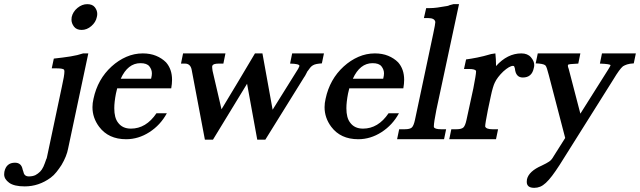

<svg xmlns="http://www.w3.org/2000/svg" viewBox="-167 -670 3080 924"><path d="M178 -588Q184 -614 206 -632Q228 -650 253 -650Q278 -650 289.5 -635Q301 -620 301 -603Q301 -596 299 -588Q294 -563 272.5 -544.5Q251 -526 226 -526Q201 -526 189 -542Q177 -558 177 -575Q177 -581 178 -588ZM161 44Q154 82 129 124Q118 141 105 157.5Q92 174 77 185Q20 227 -48 227Q-99 227 -123 209.5Q-147 192 -147 169Q-147 163 -146 157Q-137 113 -95 113Q-64 113 -58 146L-54 158Q-50 179 -28 179Q-11 179 3 173Q16 166 26 156Q35 147 42 132Q49 116 56 95Q58 93 58.5 88.5Q59 84 61 77L131 -254Q143 -307 143 -326Q143 -330 142 -333Q139 -341 107 -341H82L92 -388Q138 -393 172.5 -398.5Q207 -404 233 -413H258Z M397 -245 391 -220Q383 -179 383 -149Q383 -103 401 -80Q422 -51 463 -51Q536 -51 586 -125H636Q605 -68 552 -34Q499 0 440 0Q355 0 310 -60Q278 -103 278 -154Q278 -174 283 -195Q303 -289 370 -350Q403 -380 441 -396.5Q479 -413 520 -413Q556 -413 584 -401.5Q612 -390 632 -370Q661 -337 661 -286Q661 -267 657 -245ZM560 -291 561 -295Q564 -307 564 -317Q564 -335 552 -350.5Q540 -366 509 -366Q448 -366 414 -291Z M1071 2 1022 -267 858 2H819L756 -331Q751 -364 723 -364H704L714 -413H918L908 -364H887Q857 -364 855 -353Q854 -352 854 -348Q854 -346 854.5 -341Q855 -336 856 -329L899 -144Q939 -210 980 -278.5Q1021 -347 1060 -413H1096L1145 -142L1268 -339Q1270 -344 1272 -347.5Q1274 -351 1274 -352Q1274 -353 1274 -353Q1274 -363 1229 -364L1239 -413H1392L1382 -365Q1367 -364 1356.5 -362Q1346 -360 1338.5 -355.5Q1331 -351 1325.5 -344Q1320 -337 1313 -327V-328L1309 -320Q1306 -315 1303.5 -309.5Q1301 -304 1297 -299L1110 2Z M1514 -245 1508 -220Q1500 -179 1500 -149Q1500 -103 1518 -80Q1539 -51 1580 -51Q1653 -51 1703 -125H1753Q1722 -68 1669 -34Q1616 0 1557 0Q1472 0 1427 -60Q1395 -103 1395 -154Q1395 -174 1400 -195Q1420 -289 1487 -350Q1520 -380 1558 -396.5Q1596 -413 1637 -413Q1673 -413 1701 -401.5Q1729 -390 1749 -370Q1778 -337 1778 -286Q1778 -267 1774 -245ZM1677 -291 1678 -295Q1681 -307 1681 -317Q1681 -335 1669 -350.5Q1657 -366 1626 -366Q1565 -366 1531 -291Z M1933 -141Q1921 -80 1921 -64Q1921 -61 1921 -59Q1924 -48 1956 -48H1980L1970 0H1744L1754 -48H1781Q1806 -48 1815 -56.5Q1824 -65 1830 -93L1918 -508Q1923 -531 1925.5 -545.5Q1928 -560 1928 -564Q1925 -583 1894 -583H1873L1884 -631H1903Q1917 -631 1937 -633.5Q1957 -636 1984 -641L1994 -643H1990Q1996 -645 2002 -646.5Q2008 -648 2015 -650H2042Z M2217 -413Q2220 -384 2220 -362Q2220 -357 2220 -352Q2275 -413 2342 -413Q2372 -413 2388 -394.5Q2404 -376 2404 -357Q2404 -350 2402 -343Q2393 -297 2349 -297Q2315 -297 2311 -340Q2309 -346 2308 -349.5Q2307 -353 2302 -353Q2285 -353 2255 -326Q2226 -298 2214 -272Q2210 -264 2205 -247.5Q2200 -231 2195 -207L2181 -141Q2168 -75 2168 -63Q2168 -62 2168 -61Q2173 -48 2203 -48H2230L2220 0H1995L2005 -48H2029Q2054 -48 2063 -56.5Q2072 -65 2078 -93L2111 -245Q2124 -312 2124 -325Q2124 -327 2124 -328Q2121 -338 2090 -338H2066L2076 -384Q2099 -387 2129.5 -393Q2160 -399 2197 -410Z M2761 -337Q2765 -344 2767.5 -348Q2770 -352 2771 -355Q2771 -355 2771 -356Q2771 -362 2720 -364L2730 -413H2893L2883 -365Q2863 -364 2851 -360Q2839 -356 2831 -351Q2815 -338 2785 -288L2526 124Q2506 155 2490 176Q2474 197 2460 210Q2446 223 2432.5 228.5Q2419 234 2404 234Q2368 234 2368 205Q2368 199 2369 193Q2378 154 2440 127Q2465 115 2475 108Q2487 101 2498 81L2553 -6L2474 -309Q2469 -327 2465.5 -339Q2462 -351 2457 -356Q2446 -364 2411 -365L2421 -413H2626L2616 -364Q2567 -362 2567 -358Q2566 -357 2566 -354Q2566 -352 2566.5 -348.5Q2567 -345 2570 -338L2626 -123Z"/></svg>

Font: New Athena Unicode
Style: Bold Italic
Weight: 700
Designer: J. Rusten 1997; rev. by R. Hancock 2001, 2002, rev. by D. Mastronarde 2002-2021
Foundry: Society for Classical Studies (formerly American Philological Association)
Version: Version 5.008